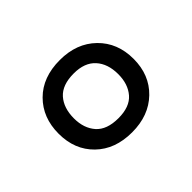

<svg xmlns="http://www.w3.org/2000/svg" viewBox="-74 -859 576 576"><g transform="rotate(-45 214.0 -570.5)"><path d="M214 -417Q142 -417 98.5 -459.5Q55 -502 55 -570Q55 -638 98 -681Q141 -724 214 -724Q285 -724 329 -681Q373 -638 373 -570Q373 -502 329 -459.5Q285 -417 214 -417ZM215 -476Q263 -476 285.5 -502Q308 -528 308 -570Q308 -614 284.5 -640Q261 -666 215 -666Q166 -666 143 -640Q120 -614 120 -570Q120 -528 143 -502Q166 -476 215 -476Z"/></g></svg>

Font: Go Noto Current
Style: Regular
Weight: 400
Designer: Monotype Design Team
Foundry: Monotype Imaging Inc.
Version: Version 2.007; ttfautohint (v1.8) -l 8 -r 50 -G 200 -x 14 -D